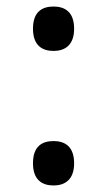

<svg xmlns="http://www.w3.org/2000/svg" viewBox="-20 -561 326 588"><path d="M144 -405C178 -405 207 -422 207 -473C207 -525 178 -541 144 -541C109 -541 81 -525 81 -473C81 -422 109 -405 144 -405ZM144 7C178 7 207 -10 207 -61C207 -113 178 -129 144 -129C109 -129 81 -113 81 -61C81 -10 109 7 144 7Z"/></svg>

Font: Noto Fangsong KSS Vertical
Style: Regular
Weight: 400
Designer: LIU Zhao, ZHANG Congyu, Kushim JIANG
Foundry: Guyu Beijing Co. Ltd.
Version: Version 1.000;November 16, 2022;FontCreator 11.5.0.2427 64-b